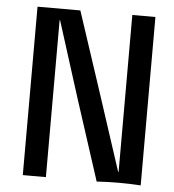

<svg xmlns="http://www.w3.org/2000/svg" viewBox="-51 -747 722 795"><g transform="rotate(5 310.0 -350.0)"><path d="M171 -652H169V0H73V-700H251Q287 -591 358.5 -374Q430 -157 465 -48H467V-700H563V0Q474 -6 380 0Q269 -339 171 -652Z"/></g></svg>

Font: Rilu
Style: Bold
Weight: 500
Designer: Alí Sinisterra
Foundry: Alí Sinisterra
Version: ""